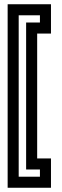

<svg xmlns="http://www.w3.org/2000/svg" viewBox="-20 -832 291 904"><path d="M168 -726V-760H68V0H168V-34H103V-726ZM220 -86V52H16V-812H220V-674H155V-86Z"/></svg>

Font: Aurach Bi
Style: Regular
Weight: 400
Designer: Peter Wiegel
Foundry: Peter Wiegel
Version: Version 1.002